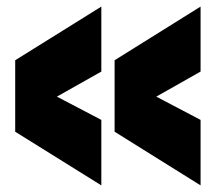

<svg xmlns="http://www.w3.org/2000/svg" viewBox="-20 -600 651 580"><path d="M585.9 -580.1V-383.8L452.1 -308.1L585.9 -237.8V-40L326.2 -202.1V-418ZM286.1 -580.1V-383.8L151.9 -308.1L286.1 -237.8V-40L25.9 -202.1V-418Z"/></svg>

Font: Overused Grotesk Black
Style: Regular
Weight: 900
Version: Version 0.002